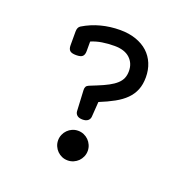

<svg xmlns="http://www.w3.org/2000/svg" viewBox="-110 -700 821 821"><g transform="rotate(20 300.0 -289.5)"><path d="M124 -518.6Q124 -538.6 136.2 -545.9Q173.3 -568.4 215.1 -579.3Q256.8 -590.3 301.8 -590.3Q342.3 -590.3 374.3 -579.1Q406.2 -567.9 428.2 -547.9Q450.2 -527.8 461.9 -499.5Q473.6 -471.2 473.6 -437.5Q473.6 -404.8 463.6 -380.1Q453.6 -355.5 434.1 -335.9Q414.6 -316.4 385.5 -300.3Q356.4 -284.2 318.8 -269L314 -200.2Q313 -189 304.4 -182.1Q295.9 -175.3 280.3 -175.3Q264.6 -175.3 256.1 -182.1Q247.6 -189 246.6 -200.2L241.7 -295.4Q241.2 -305.2 244.6 -311Q248 -316.9 256.3 -320.3L290 -334Q317.9 -345.2 337.9 -356Q357.9 -366.7 371.1 -378.7Q384.3 -390.6 390.4 -404.8Q396.5 -418.9 396.5 -437.5Q396.5 -473.1 372.3 -495.6Q348.1 -518.1 302.2 -518.1Q272.5 -518.1 246.3 -513.9Q220.2 -509.8 197.3 -500V-456.5Q197.3 -439.5 189.2 -432.1Q181.2 -424.8 160.6 -424.8Q140.1 -424.8 132.1 -432.1Q124 -439.5 124 -456.5ZM212.9 -56.6Q212.9 -70.3 218.3 -82.8Q223.6 -95.2 232.7 -104.2Q241.7 -113.3 253.9 -118.7Q266.1 -124 280.3 -124Q293.9 -124 306.4 -118.7Q318.8 -113.3 327.9 -104.2Q336.9 -95.2 342.3 -82.8Q347.7 -70.3 347.7 -56.6Q347.7 -42.5 342.3 -30.3Q336.9 -18.1 327.9 -9Q318.8 0 306.4 5.4Q293.9 10.7 280.3 10.7Q266.1 10.7 253.9 5.4Q241.7 0 232.7 -9Q223.6 -18.1 218.3 -30.3Q212.9 -42.5 212.9 -56.6Z"/></g></svg>

Font: Courier Prime
Style: Regular
Weight: 400
Designer: Alan Dague-Greene
Foundry: Quote-Unquote Apps
Version: Version 1.203